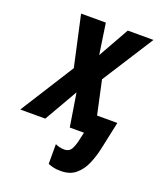

<svg xmlns="http://www.w3.org/2000/svg" viewBox="-189 -636 796 943"><g transform="rotate(20 209.0 -164.5)"><path d="M241.2 215.8Q215.8 215.8 200.9 211.9Q186 208 173.8 203.1V100.1Q186.5 106 198.7 108.4Q210.9 110.8 220.2 110.8Q247.6 110.8 258.8 88.6Q270 66.4 274.9 41L284.2 0H210L182.1 -173.8L82 0H-48.8L128.9 -280.8L70.8 -544.9H200.2L224.1 -383.8L314.9 -544.9H449.2L277.8 -276.9L315.9 -101.1H421.9L391.1 43Q381.3 88.9 364 128.2Q346.7 167.5 317.1 191.7Q287.6 215.8 241.2 215.8Z"/></g></svg>

Font: Open Sans Condensed
Style: Bold Italic
Weight: 700
Width: 3
Italic angle: -12°
Designer: Monotype Design Team
Foundry: Monotype Imaging Inc.
Version: Version 3.003; ttfautohint (v1.8.4)